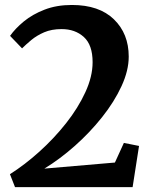

<svg xmlns="http://www.w3.org/2000/svg" viewBox="-20 -772 628 792"><path d="M21 -53.5Q82 -92 142.5 -146.5Q203 -201 252.8 -264Q302.5 -327 332.2 -391.8Q362 -456.5 362 -515.5Q362 -586.5 326 -619.2Q290 -652 234 -652Q193 -652 162.2 -638.8Q131.5 -625.5 109 -606.8Q86.5 -588 71 -572.5L21.5 -624Q42.5 -654 78.2 -683.5Q114 -713 163.8 -732.2Q213.5 -751.5 276.5 -751.5Q389 -751.5 450 -692.2Q511 -633 511 -538.5Q511 -481 481.2 -416.5Q451.5 -352 401.2 -288.8Q351 -225.5 289 -170.5Q227 -115.5 163 -76.5L454 -101.5L491 -182.5L553.5 -170L527 0H42Z"/></svg>

Font: Merriweather
Style: Bold
Weight: 700
Designer: Eben Sorkin
Foundry: Eben Sorkin
Version: Version 2.100; ttfautohint (v1.7.19-72a1) -l 8 -r 50 -G 200 